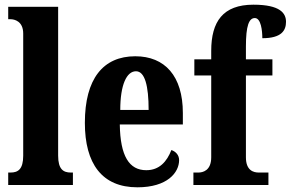

<svg xmlns="http://www.w3.org/2000/svg" viewBox="-20 -789 1240 819"><path d="M15 0H291V-53H282C250 -53 228 -67 228 -125V-760H15V-707H25C41 -707 79 -699 79 -646V-125C79 -67 57 -53 25 -53H15Z M566 10C694 10 744 -53 744 -106C744 -128 729 -143 711 -149C692 -100 660 -63 604 -63C531 -63 493 -123 491 -258H760V-307C760 -465 683 -549 557 -549C420 -549 342 -453 342 -265C342 -91 415 10 566 10ZM614 -320H493C493 -427 520 -485 560 -485C598 -485 614 -423 614 -320Z M805 0H1125V-53H1084C1062 -53 1029 -61 1029 -118V-467H1142V-536H1029V-591C1029 -679 1042 -712 1067 -712C1093 -712 1099 -659 1099 -626C1181 -626 1200 -659 1200 -696C1200 -732 1176 -769 1061 -769C931 -769 881 -697 881 -572V-536H809V-467H881V-118C881 -61 845 -53 826 -53H805Z"/></svg>

Font: Noto Serif Devanagari ExtraCondensed ExtraBold
Style: Regular
Weight: 800
Width: 2
Designer: Universal Thirst, Indian Type Foundry and the Monotype Design Team
Foundry: Monotype Imaging Inc.
Version: Version 2.004